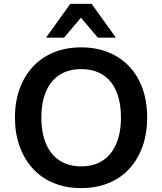

<svg xmlns="http://www.w3.org/2000/svg" viewBox="-20 -959 835 989"><path d="M398 10Q321 10 258 -15.5Q195 -41 150.5 -89Q106 -137 81.5 -204Q57 -271 57 -353Q57 -436 81.5 -502.5Q106 -569 150.5 -616.5Q195 -664 258 -689.5Q321 -715 398 -715Q475 -715 538 -689.5Q601 -664 645.5 -617Q690 -570 714 -503.5Q738 -437 738 -354Q738 -271 714 -204Q690 -137 645.5 -89Q601 -41 538 -15.5Q475 10 398 10ZM398 -102Q463 -102 508.5 -131.5Q554 -161 578.5 -217.5Q603 -274 603 -353Q603 -433 579 -489Q555 -545 509 -574Q463 -603 398 -603Q334 -603 288 -574Q242 -545 217.5 -489Q193 -433 193 -353Q193 -274 217.5 -217.5Q242 -161 288 -131.5Q334 -102 398 -102ZM217 -765 342 -939H452L577 -765H484L397 -868L310 -765Z"/></svg>

Font: Nunito Sans 12pt ExtraLight 11pt
Style: Bold
Weight: 700
Version: Version 3.101;gftools[0.9.27]